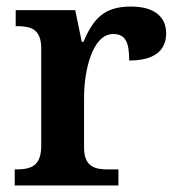

<svg xmlns="http://www.w3.org/2000/svg" viewBox="-20 -567 543 587"><path d="M25 0H342V-49H311C270 -49 237 -57 237 -116V-270C237 -347 261 -463 326 -463C364 -463 375 -437 375 -382C450 -382 488 -411 488 -465C488 -514 454 -547 380 -547C295 -547 264 -506 235 -439H230L210 -536H28V-487H31C75 -487 106 -478 106 -419V-121C106 -58 73 -49 28 -49H25Z"/></svg>

Font: Noto Serif Sinhala SemiBold
Style: Regular
Weight: 600
Designer: Jelle Bosma - Monotype Design Team
Foundry: Monotype Imaging Inc.
Version: Version 2.007